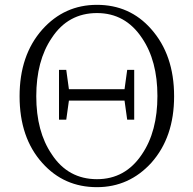

<svg xmlns="http://www.w3.org/2000/svg" viewBox="-20 -759 799 794"><path d="M381 15C470 15 545 -19 606 -86C669 -157 700 -248 700 -361C700 -476 668 -568 605 -639C546 -706 471 -739 381 -739C291 -739 216 -705 155 -637C92 -566 61 -474 61 -361C61 -247 92 -155 155 -85C215 -18 290 15 381 15ZM381 -18C302 -18 239 -52 194 -121C151 -184 130 -264 130 -361C130 -458 151 -539 194 -602C239 -671 302 -705 381 -705C459 -705 521 -671 567 -602C610 -539 631 -459 631 -362C631 -265 610 -184 567 -121C521 -52 459 -18 381 -18ZM254 -264 265 -343H495L506 -264H535V-470H506L495 -390H265L254 -470H224V-264Z"/></svg>

Font: AllPunType ExtraLight
Style: Regular
Weight: 280
Version: 1.0